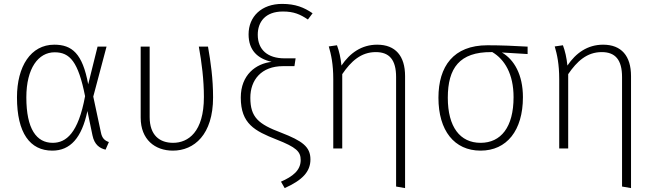

<svg xmlns="http://www.w3.org/2000/svg" viewBox="-20 -761 3358 984"><path d="M258 -532C138 -532 67 -421 67 -262C67 -79 134 11 248 11C340 11 399 -54 428 -192L454 -67C464 -19 491 -1 521 6L538 -33C518 -40 503 -51 497 -83L458 -266L526 -522H480L432 -329C403 -487 349 -532 258 -532ZM260 -493C338 -493 381 -445 416 -268C381 -78 319 -29 250 -29C167 -29 115 -100 115 -262C115 -412 177 -493 260 -493Z M1046 -522H999C1014 -440 1025 -351 1025 -264C1025 -84 944 -29 867 -29C798 -29 747 -68 747 -161V-522H701V-158C701 -46 774 11 866 11C975 11 1072 -71 1072 -262C1072 -357 1060 -443 1046 -522Z M1426 -741C1320 -741 1254 -676 1254 -585C1254 -504 1299 -461 1372 -444C1292 -435 1214 -378 1214 -261C1214 -126 1286 -90 1397 -46C1499 -6 1521 16 1521 59C1521 113 1479 144 1420 170L1439 203C1528 163 1571 120 1571 56C1571 -9 1529 -39 1421 -81C1304 -125 1263 -160 1263 -260C1263 -351 1319 -422 1431 -422H1489L1495 -462H1438C1353 -462 1301 -505 1301 -583C1301 -648 1339 -702 1430 -702C1485 -702 1518 -688 1558 -661L1582 -693C1538 -723 1494 -741 1426 -741Z M1913 -532C1833 -532 1773 -489 1730 -425C1726 -465 1718 -500 1707 -529L1665 -523C1677 -482 1688 -433 1688 -355V0H1734V-381C1779 -447 1830 -494 1906 -494C1975 -494 2010 -455 2010 -366V195L2056 203V-371C2056 -474 2007 -532 1913 -532Z M2684 -522C2620 -526 2545 -529 2478 -529C2304 -529 2227 -421 2227 -260C2227 -92 2308 11 2443 11C2577 11 2660 -92 2660 -263C2660 -378 2615 -456 2552 -492L2684 -484ZM2612 -263C2612 -109 2547 -29 2443 -29C2338 -29 2275 -110 2275 -260C2275 -412 2335 -495 2498 -494H2503C2566 -457 2612 -382 2612 -263Z M3071 -532C2991 -532 2931 -489 2888 -425C2884 -465 2876 -500 2865 -529L2823 -523C2835 -482 2846 -433 2846 -355V0H2892V-381C2937 -447 2988 -494 3064 -494C3133 -494 3168 -455 3168 -366V195L3214 203V-371C3214 -474 3165 -532 3071 -532Z"/></svg>

Font: Fira Sans ExtraLight
Style: Regular
Weight: 200
Designer: bBox Type GmbH & Carrois Corporate GbR & Edenspiekermann AG
Foundry: bBox Type GmbH & Carrois Corporate GbR & Edenspiekermann AG
Version: Version 4.300;PS 004.300;hotconv 1.0.88;makeotf.lib2.5.64775